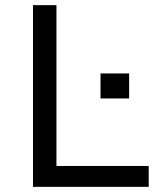

<svg xmlns="http://www.w3.org/2000/svg" viewBox="-20 -725 631 745"><path d="M108 0V-705H199V-81H557V0ZM370 -343V-440H481V-343Z"/></svg>

Font: Nunito Sans 7pt
Style: Regular
Weight: 400
Designer: Vernon Adams
Foundry: Vernon Adams
Version: Version 3.101;gftools[0.9.27]